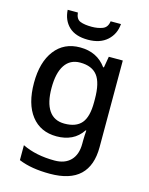

<svg xmlns="http://www.w3.org/2000/svg" viewBox="-142 -838 905 1166"><g transform="rotate(15 310.5 -255.0)"><path d="M268 -549Q375 -549 433 -469H438L450 -539H538V6Q538 122 476 181Q414 240 287 240Q229 240 180.5 232Q132 224 91 207V113Q177 155 294 155Q359 155 395 118Q431 81 431 13V-5Q431 -18 432 -39Q433 -60 434 -71H430Q402 -29 361 -9.5Q320 10 268 10Q166 10 109 -63.5Q52 -137 52 -269Q52 -399 109.5 -474Q167 -549 268 -549ZM292 -460Q229 -460 196 -410.5Q163 -361 163 -267Q163 -174 196 -125.5Q229 -77 294 -77Q367 -77 401 -117Q435 -157 435 -248V-268Q435 -371 400.5 -415.5Q366 -460 292 -460ZM470 -750Q465 -686 420.5 -646Q376 -606 300 -606Q222 -606 180.5 -645Q139 -684 135 -750H199Q203 -709 230 -698.5Q257 -688 302 -688Q340 -688 370 -699.5Q400 -711 405 -750Z"/></g></svg>

Font: Noto Kufi Arabic Medium
Style: Regular
Weight: 500
Designer: Monotype Design Team, David Williams, Khaled Hosny
Foundry: Google LLC
Version: Version 2.109; ttfautohint (v1.8.4.7-5d5b)